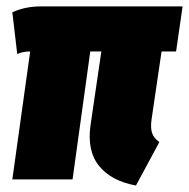

<svg xmlns="http://www.w3.org/2000/svg" viewBox="-20 -554 584 593"><path d="M479 -395 448.2 -186Q444.3 -158.7 449.7 -143.1Q455.1 -127.4 472.2 -115.2L399.9 19Q323.2 4.9 285.6 -42Q248 -88.9 259.8 -168.9L293 -395H258.8L204.1 0H18.1L73.2 -395H71.8Q50.8 -395 33.2 -387.2L18.1 -516.1Q58.1 -534.2 105 -534.2H543.9L523.9 -395Z"/></svg>

Font: Fira Sans Compressed Heavy
Style: Italic
Weight: 900
Width: 3
Italic angle: -8°
Designer: Carrois Corporate & Edenspiekermann AG
Foundry: Carrois Corporate GbR & Edenspiekermann AG
Version: Version 4.203;PS 004.203;hotconv 1.0.88;makeotf.lib2.5.64775